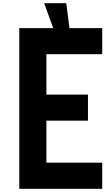

<svg xmlns="http://www.w3.org/2000/svg" viewBox="-20 -1175 700 1195"><path d="M100 0H616.2V-162.5H268.8V-423.8H527.5V-586.2H268.8V-837.5H616.2V-1000H412.5L392.5 -1155H255L311.2 -1000H100Z"/></svg>

Font: Basalte Marquee
Style: Regular
Weight: 400
Designer: Ange Degheest & Benjamin Gomez & Eugénie Bidaut
Foundry: Velvetyne Type Foundry
Version: Version 1.000;FEAKit 1.0